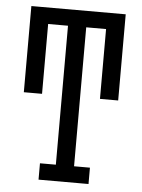

<svg xmlns="http://www.w3.org/2000/svg" viewBox="-53 -777 605 819"><g transform="rotate(5 250.0 -367.5)"><path d="M143 0V-70H211V-665H126V-366H48V-735H452V-366H374V-665H289V-70H357V0Z"/></g></svg>

Font: Iosevka Slab
Style: Regular
Weight: 400
Monospace: yes
Designer: Belleve Invis
Foundry: Belleve Invis
Version: Version 11.2.4; ttfautohint (v1.8.3)